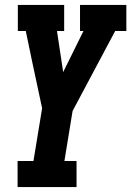

<svg xmlns="http://www.w3.org/2000/svg" viewBox="-20 -550 540 775"><path d="M51 205V100H115L150 -113L109 -305L84 -425H52V-530Q99 -530 145.5 -530Q192 -530 239 -530V-425H210L235 -259L317 -425H303V-530H490V-425H445L273 -102L240 100H289V205Z"/></svg>

Font: Iosevka Slab Extrabold Oblique
Style: Regular
Weight: 800
Italic angle: -9°
Monospace: yes
Designer: Belleve Invis
Foundry: Belleve Invis
Version: Version 11.1.1; ttfautohint (v1.8.3)